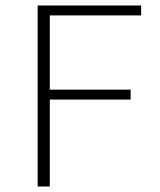

<svg xmlns="http://www.w3.org/2000/svg" viewBox="-20 -678 582 698"><path d="M493 -622H161V-352H455V-316H161V0H117V-658H493Z"/></svg>

Font: EauTestSC Light
Style: Regular
Weight: 300
Designer: Christian Thalmann (Catharsis Fonts)
Version: Version 0.001;PS 000.001;hotconv 1.0.88;makeotf.lib2.5.64775